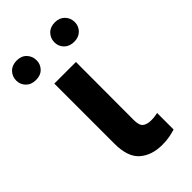

<svg xmlns="http://www.w3.org/2000/svg" viewBox="-272 -786 857 857"><g transform="rotate(-45 157.0 -357.0)"><path d="M64.6 -528.4H201L200.3 -162.6Q200.3 -128.6 214.5 -117.5Q228.7 -106.5 255 -106.5Q267.8 -106.5 278.4 -108Q289.1 -109.4 296.2 -111.2V-7.1Q279.5 -1.8 259.1 2.1Q238.6 6 212.4 6Q145.6 6 105.1 -29.7Q64.6 -65.3 64.6 -148.8ZM-46.2 -658Q-46.2 -683.9 -28.6 -702.1Q-11 -720.2 18.5 -720.2Q47.9 -720.2 65.2 -702.1Q82.4 -683.9 82.4 -658Q82.4 -632.8 65.2 -615.1Q47.9 -597.3 18.5 -597.3Q-11 -597.3 -28.6 -615.1Q-46.2 -632.8 -46.2 -658ZM195 -658Q195 -683.9 212.5 -702.1Q230.1 -720.2 259.6 -720.2Q288.7 -720.2 306.1 -702.1Q323.5 -683.9 323.5 -658Q323.5 -632.8 306.1 -615.1Q288.7 -597.3 259.6 -597.3Q230.1 -597.3 212.5 -615.1Q195 -632.8 195 -658Z"/></g></svg>

Font: Interface
Style: Bold
Weight: 700
Designer: Rasmus Andersson
Foundry: rsms
Version: Version 1.8